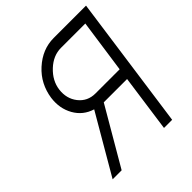

<svg xmlns="http://www.w3.org/2000/svg" viewBox="-193 -824 949 949"><g transform="rotate(-45 281.0 -350.0)"><path d="M497 -640H327Q273 -640 228 -598Q182 -555 175 -500Q168 -443 200 -402Q233 -360 288 -360H457ZM562 -700 464 0H407L449 -300H286L111 0H48L228 -309Q169 -327 139 -380Q109 -433 118 -500Q124 -541 142.5 -577Q161 -613 193 -642Q257 -700 336 -700Z"/></g></svg>

Font: Unageo
Style: Light-Italic
Weight: 300
Designer: Richard Sepsi
Foundry: Richard Sepsi
Version: Version 2.000